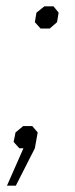

<svg xmlns="http://www.w3.org/2000/svg" viewBox="-20 -468 237 606"><path d="M90 -398 95 -428 120 -448H149L165 -428L160 -398L137 -378H108ZM54 0H41L23 -20L29 -50L53 -70H82L99 -50L90 0L30 118H2Z"/></svg>

Font: Chakra Petch ExtraLight
Style: Italic
Weight: 275
Italic angle: -10°
Designer: Katatrad Aksorn Co.,Ltd.
Foundry: Cadson Demak Co.,Ltd.
Version: Version 1.000; ttfautohint (v1.6)